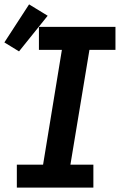

<svg xmlns="http://www.w3.org/2000/svg" viewBox="-48 -858 568 878"><path d="M29 0V-105H149L235 -630H130V-735H480V-630H361L274 -105H379V0ZM39 -623 -28 -664 85 -838 170 -786Z"/></svg>

Font: Iosevka Curly XBdObl
Style: Regular
Weight: 800
Italic angle: -9°
Monospace: yes
Designer: Belleve Invis
Foundry: Belleve Invis
Version: Version 11.1.0; ttfautohint (v1.8.3)